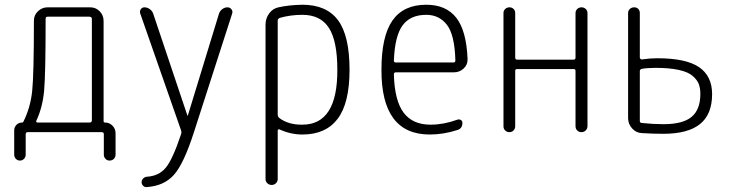

<svg xmlns="http://www.w3.org/2000/svg" viewBox="-20 -550 3040 799"><path d="M130.9 -46.9Q129.9 -44.9 131.3 -42.5Q132.8 -40 135.7 -40H352.5Q361.3 -40 362.3 -47.9V-471.7Q362.3 -479.5 352.5 -480.5H177.7Q169.9 -480.5 169.9 -472.7Q169.9 -242.2 163.6 -172.4Q157.2 -102.5 130.9 -46.9ZM39.1 93.8V-7.8Q39.1 -20.5 48.3 -30.3Q57.6 -40 71.3 -40Q76.2 -40 77.1 -43Q106.4 -101.6 113.8 -169.9Q121.1 -238.3 121.1 -463.9Q121.1 -487.3 138.2 -503.4Q155.3 -519.5 177.7 -519.5H355.5Q378.9 -519.5 395 -502.9Q411.1 -486.3 411.1 -462.9V-45.9Q411.1 -40 418 -40Q435.5 -40 448.2 -26.9Q460.9 -13.7 460.9 3.9V93.8Q460.9 103.5 454.1 110.8Q447.3 118.2 435.5 118.2Q425.8 118.2 418.9 110.8Q412.1 103.5 412.1 93.8V8.8Q412.1 0 403.3 0H95.7Q86.9 0 86.9 8.8V93.8Q86.9 103.5 80.1 110.8Q73.2 118.2 63 118.2Q52.7 118.2 45.9 110.8Q39.1 103.5 39.1 93.8Z M733.4 -7.8 563.5 -494.1Q560.5 -503.9 565.9 -511.7Q571.3 -519.5 581.1 -519.5Q592.8 -519.5 603 -512.2Q613.3 -504.9 617.2 -494.1L759.8 -69.3Q759.8 -68.4 760.7 -68.4Q761.7 -68.4 761.7 -69.3L891.6 -494.1Q895.5 -504.9 905.3 -512.2Q915 -519.5 926.8 -519.5Q936.5 -519.5 942.9 -511.7Q949.2 -503.9 946.3 -494.1L787.1 0Q745.1 130.9 704.1 177.2Q663.1 223.6 590.8 228.5Q582 229.5 575.7 223.1Q569.3 216.8 569.3 208Q569.3 199.2 575.7 192.9Q582 186.5 590.8 185.5Q640.6 182.6 669.4 148.4Q698.2 114.3 733.4 8.8Q736.3 0 733.4 -7.8Z M1135.7 -464.8V-73.2Q1135.7 -64.5 1142.6 -58.6Q1180.7 -30.3 1238.3 -31.2Q1384.8 -31.2 1383.8 -259.8Q1383.8 -379.9 1348.6 -434.1Q1313.5 -488.3 1238.3 -488.3Q1188.5 -488.3 1144.5 -475.6Q1135.7 -471.7 1135.7 -464.8ZM1110.4 219.7Q1100.6 219.7 1092.8 212.9Q1085 206.1 1085 195.3V-447.3Q1085 -473.6 1100.1 -494.1Q1115.2 -514.6 1138.7 -519.5Q1182.6 -529.3 1238.3 -530.3Q1338.9 -530.3 1386.7 -465.8Q1434.6 -401.4 1434.6 -259.8Q1434.6 -121.1 1385.3 -55.7Q1335.9 9.8 1238.3 9.8Q1189.5 9.8 1142.6 -11.7Q1140.6 -12.7 1138.2 -11.2Q1135.7 -9.8 1135.7 -6.8V195.3Q1135.7 205.1 1128.4 212.4Q1121.1 219.7 1110.4 219.7Z M1753.9 -488.3Q1687.5 -488.3 1655.3 -444.3Q1623 -400.4 1619.1 -297.9Q1619.1 -290 1627 -290H1867.2Q1875 -290 1875 -298.8Q1872.1 -405.3 1839.8 -446.8Q1807.6 -488.3 1753.9 -488.3ZM1768.6 9.8Q1566.4 9.8 1567.4 -259.8Q1567.4 -399.4 1613.3 -464.8Q1659.2 -530.3 1753.9 -530.3Q1835.9 -530.3 1878.4 -476.6Q1920.9 -422.9 1925.8 -304.7Q1926.8 -281.2 1909.7 -265.1Q1892.6 -249 1869.1 -249H1627Q1619.1 -249 1619.1 -240.2Q1622.1 -130.9 1659.7 -81.1Q1697.3 -31.2 1771.5 -31.2Q1826.2 -31.2 1882.8 -51.8Q1890.6 -54.7 1897.5 -50.8Q1904.3 -46.9 1904.3 -39.1Q1904.3 -14.6 1882.8 -8.8Q1825.2 9.8 1768.6 9.8Z M2075.2 -24.4V-496.1Q2075.2 -505.9 2082.5 -512.7Q2089.8 -519.5 2100.1 -519.5Q2110.4 -519.5 2117.2 -512.7Q2124 -505.9 2124 -496.1V-310.5Q2124 -301.8 2131.8 -301.8H2367.2Q2375 -301.8 2375 -310.5V-495.1Q2375 -505.9 2382.3 -512.7Q2389.6 -519.5 2399.9 -519.5Q2410.2 -519.5 2417.5 -512.7Q2424.8 -505.9 2424.8 -495.1V-25.4Q2424.8 -14.6 2417.5 -7.3Q2410.2 0 2399.9 0Q2389.6 0 2382.3 -6.8Q2375 -13.7 2375 -25.4V-254.9Q2375 -262.7 2367.2 -262.7H2131.8Q2124 -262.7 2124 -254.9V-24.4Q2124 -14.6 2117.2 -7.3Q2110.4 0 2100.1 0Q2089.8 0 2082.5 -6.8Q2075.2 -13.7 2075.2 -24.4Z M2642.6 -253.9V-46.9Q2642.6 -38.1 2652.3 -38.1Q2699.2 -33.2 2741.2 -33.2Q2821.3 -33.2 2857.9 -63.5Q2894.5 -93.8 2894.5 -159.2Q2894.5 -182.6 2888.2 -199.7Q2881.8 -216.8 2863.3 -233.4Q2844.7 -250 2805.7 -258.8Q2766.6 -267.6 2709 -267.6Q2674.8 -267.6 2651.4 -263.7Q2642.6 -261.7 2642.6 -253.9ZM2651.4 3.9Q2627 2.9 2610.4 -15.6Q2593.8 -34.2 2593.8 -58.6V-496.1Q2593.8 -505.9 2601.1 -512.7Q2608.4 -519.5 2619.1 -519.5Q2629.9 -519.5 2636.2 -512.7Q2642.6 -505.9 2642.6 -496.1V-310.5Q2642.6 -307.6 2645.5 -304.7Q2648.4 -301.8 2651.4 -302.7Q2684.6 -307.6 2714.8 -307.6Q2835 -307.6 2889.2 -270.5Q2943.4 -233.4 2943.4 -158.2Q2943.4 -74.2 2893.1 -33.7Q2842.8 6.8 2740.2 6.8Q2696.3 6.8 2651.4 3.9Z"/></svg>

Font: Rounded Mgen+ 1mn light
Style: Regular
Weight: 200
Designer: [Source Han Sans]
Ryoko NISHIZUKA  (kana & ideographs); Paul D. Hunt (Latin, Greek & Cyrillic); Wenlong ZHANG  (bopomofo
Version: Version 1.059.20150602